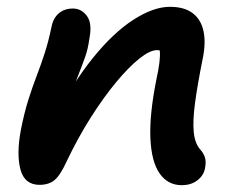

<svg xmlns="http://www.w3.org/2000/svg" viewBox="-20 -533 690 563"><path d="M513 10Q472 10 448 -24.5Q424 -59 421 -127.5Q418 -196 438 -297Q445 -329 447.5 -350Q450 -371 448.5 -384Q447 -397 441.5 -406Q436 -415 426 -423Q449 -423 464.5 -415.5Q480 -408 485.5 -391.5Q491 -375 484 -349Q473 -370 463.5 -378Q454 -386 440 -386Q420 -386 389 -361.5Q358 -337 321 -292.5Q284 -248 246.5 -189Q209 -130 176 -61Q157 -19 140 -5Q123 9 96 9Q52 9 40 -36Q28 -81 41 -151Q51 -202 63 -240Q75 -278 87.5 -310.5Q100 -343 111 -377Q122 -411 131 -454Q136 -480 152.5 -494Q169 -508 194 -508Q219 -508 235 -486Q251 -464 242 -419Q238 -389 229 -364Q220 -339 208.5 -310Q197 -281 184.5 -241.5Q172 -202 159 -144L135 -175Q191 -287 251.5 -362Q312 -437 371 -475Q430 -513 478 -513Q521 -513 545.5 -494Q570 -475 577 -440.5Q584 -406 574 -359Q559 -284 552 -232Q545 -180 548 -147Q551 -114 566 -96Q577 -84 581 -71Q585 -58 581 -39Q577 -18 558.5 -4Q540 10 513 10Z"/></svg>

Font: Shantell Sans Light SemiBold
Style: Italic
Weight: 600
Italic angle: -11°
Version: Version 1.011;[c5ecc13dd]